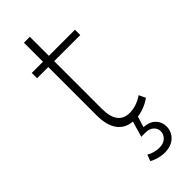

<svg xmlns="http://www.w3.org/2000/svg" viewBox="-275 -672 921 921"><g transform="rotate(-45 186.0 -211.5)"><path d="M322 130Q322 166 296.5 190Q271 214 227 214Q207 214 185 208Q163 202 149 193L161 161Q173 169 191 174Q209 179 224 179Q254 179 270 163.5Q286 148 286 127Q286 108 271 94Q256 80 230 80H201L224 0Q175 -4 148.5 -40.5Q122 -77 122 -144V-472H46V-508H122V-637H162V-508H339V-472H162V-149Q162 -40 243 -40Q289 -40 333 -70L349 -36Q305 -6 258 0L241 55Q280 57 301 78.5Q322 100 322 130Z"/></g></svg>

Font: Gontserrat ExtraLight
Style: Regular
Weight: 275
Designer: Julieta Ulanovsky
Foundry: Julieta Ulanovsky
Version: Version 6.001